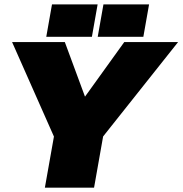

<svg xmlns="http://www.w3.org/2000/svg" viewBox="-20 -870 846 890"><path d="M230 -237 36 -675H280.5L374 -422L556 -675H805.5L458 -237.5L416 0H188ZM432.5 -849.5 406 -699.5H194.5L221 -849.5ZM671 -849.5 644.5 -699.5H433L459.5 -849.5Z"/></svg>

Font: Rudi
Style: Regular
Weight: 400
Italic angle: -10°
Designer: Tyler Finck
Foundry: Etcetera Type Company
Version: Version 1.111; ttfautohint (v1.8.4)